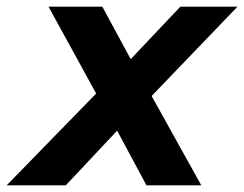

<svg xmlns="http://www.w3.org/2000/svg" viewBox="-73 -558 735 578"><path d="M-53 0 257 -318 237 -239 73 -538H235L347 -331L275 -332L470 -538H642L346 -230L359 -313L533 0H368L253 -214H326L125 0Z"/></svg>

Font: MOST Montserrat
Style: Bold Italic
Weight: 700
Italic angle: -11.3°
Designer: Julieta Ulanovsky
Foundry: Julieta Ulanovsky
Version: Version 8.000;March 11, 2024;FontCreator 15.0.0.2926 64-bit